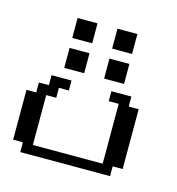

<svg xmlns="http://www.w3.org/2000/svg" viewBox="-64 -397 419 454"><g transform="rotate(15 146.0 -170.5)"><path d="M23.9 0V-23.9H0V-146H23.9V-170.4H48.3V-194.8H97.2V-170.4H72.8V-146H48.3V-23.9H219.2V-170.4H194.8V-194.8H243.7V-170.4H268.1V-23.9H243.7V0ZM72.8 -219.2V-268.1H121.6V-219.2ZM170.4 -219.2V-268.1H219.2V-219.2ZM72.8 -292.5V-341.3H121.6V-292.5ZM170.4 -292.5V-341.3H219.2V-292.5Z"/></g></svg>

Font: FS Mondwest Regular
Style: Regular
Weight: 400
Designer: NZWStudios2024
Foundry: https://fontstruct.com
Version: Version 1.0